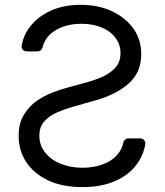

<svg xmlns="http://www.w3.org/2000/svg" viewBox="-20 -757 678 790"><path d="M176.8 -15.3Q118.3 -43.7 87.4 -90.9Q56.8 -138.5 56.8 -197.4Q56.8 -249.3 77.8 -283.7Q98.4 -318.5 130.7 -341.6Q162.6 -363.6 198.2 -377.1Q232.2 -389.9 261.4 -397.7L335.2 -417.6Q360.8 -424.4 394.9 -438.2Q427.6 -451.3 451.7 -475.5Q475.9 -499.6 475.9 -538.4Q475.9 -573.5 455.6 -600.5Q435.7 -628.2 399.5 -643.5Q363.3 -659.1 315.3 -659.1Q249.3 -659.1 203.8 -629.3Q165.1 -604.4 154.8 -561.4Q153.1 -554.3 147.4 -549.9Q141.7 -545.5 134.6 -545.5H89.5Q79.9 -545.5 73.7 -552.9Q67.5 -560.4 69.2 -570Q76.3 -610.8 100.9 -643.8Q133.2 -687.5 187.5 -712.4Q241.5 -737.2 312.5 -737.2Q381.7 -737.2 438.2 -712Q494.3 -686.4 527.7 -641Q561.1 -595.5 561.1 -534.1Q561.1 -460.6 511.4 -415.1Q460.9 -369.3 376.4 -345.2L286.9 -319.6Q247.5 -308.6 215.6 -294.7Q182.2 -280.2 162.3 -257.8Q142 -235.1 142 -198.9Q142 -159.1 165.5 -129.6Q188.9 -99.8 229 -83.5Q269.5 -66.8 319.6 -66.8Q363.3 -66.8 400.2 -79.9Q438.2 -92.7 462 -119.7Q481.2 -140.6 487.6 -170.8Q489.3 -177.9 494.9 -182.7Q500.4 -187.5 507.8 -187.5H557.5Q566.1 -187.5 572.1 -181.5Q578.1 -175.4 578.1 -167.3Q578.1 -164.8 577.8 -163.4Q570 -118.6 544 -82.7Q511.7 -37.6 454.5 -12.4Q397 12.8 319.6 12.8Q235.4 12.8 176.8 -15.3Z"/></svg>

Font: DeltaSans
Style: Regular
Weight: 400
Designer: Rasmus Andersson
Foundry: rsms
Version: Version 3.012